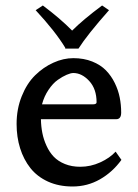

<svg xmlns="http://www.w3.org/2000/svg" viewBox="-20 -657 499 694"><path d="M131.8 -279.8H314.9Q329.1 -279.8 329.1 -287.1Q329.1 -335.4 302.5 -364.3Q275.9 -393.1 245.1 -393.1Q235.8 -393.1 220.9 -386.7Q206.1 -380.4 188.7 -368.2Q171.4 -356 155.5 -332.5Q139.6 -309.1 131.8 -279.8ZM397.9 -108.9 418.9 -79.1Q386.7 -34.7 341.3 -8.8Q295.9 17.1 242.2 17.1Q192.4 17.1 153.3 -0.7Q114.3 -18.6 89.8 -49.6Q65.4 -80.6 52.7 -121.1Q40 -161.6 40 -209Q40 -263.2 58.6 -309.3Q77.1 -355.5 106.9 -384.8Q136.7 -414.1 172.9 -430.4Q209 -446.8 245.1 -446.8Q283.2 -446.8 313.5 -434.6Q343.8 -422.4 363 -402.6Q382.3 -382.8 395 -356.7Q407.7 -330.6 412.8 -304.2Q418 -277.8 418 -250Q418 -226.1 399.9 -226.1H127.9Q128.4 -199.7 133.1 -176.3Q137.7 -152.8 148.2 -129.9Q158.7 -106.9 174.3 -90.6Q189.9 -74.2 214.6 -64.2Q239.3 -54.2 270 -54.2Q307.6 -54.2 342.3 -70.1Q377 -85.9 397.9 -108.9ZM215.8 -481.4V-484.4Q179.7 -543.9 108.9 -620.1L134.8 -637.2Q198.2 -589.8 240.7 -546.4Q280.8 -586.4 349.1 -637.2L374 -620.1Q294.9 -530.8 263.7 -481.4Z"/></svg>

Font: Linear Smooth Low Contrast
Style: Regular
Weight: 500
Designer: Philipp H. Poll, Flanker
Foundry: Philipp H. Poll, reworked by Flanker
Version: Version 1.010 | FøM Fix